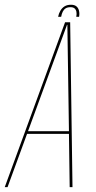

<svg xmlns="http://www.w3.org/2000/svg" viewBox="-48 -768 396 788"><path d="M-28.5 0H-17L63 -218.5H235L238 0H249.5L240 -676.5H219ZM67 -229.5 227 -666H228.5L235 -229.5ZM243.5 -748.5Q227.5 -748.5 217 -742Q206.5 -735.5 199.8 -724Q193 -712.5 190.5 -699H203Q205 -711 209.5 -720Q214 -729 221.5 -733.8Q229 -738.5 241.5 -738.5Q252 -738.5 257.8 -733.8Q263.5 -729 265.5 -720.2Q267.5 -711.5 265 -699H276.5Q279 -712.5 276.2 -724Q273.5 -735.5 265.5 -742Q257.5 -748.5 243.5 -748.5Z"/></svg>

Font: Anybody Thin Condensed
Style: Italic
Weight: 100
Width: 3
Italic angle: -10°
Version: Version 1.113;gftools[0.9.25]